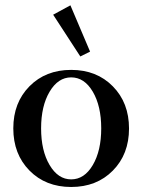

<svg xmlns="http://www.w3.org/2000/svg" viewBox="-20 -708 547 739"><path d="M289.1 -490.7 184.6 -651.4 251 -687.5 326.7 -509.3ZM414.3 -51.3Q352.1 11.7 253.9 11.7Q155.8 11.7 93.5 -51.5Q31.2 -114.7 31.2 -213.9Q31.2 -313 93.5 -376Q155.8 -439 253.9 -439Q352.1 -439 414.3 -375.7Q476.6 -312.5 476.6 -213.4Q476.6 -114.3 414.3 -51.3ZM253.9 -17.6Q304.7 -17.6 337.2 -72.8Q369.6 -127.9 369.6 -213.9Q369.6 -299.8 337.2 -355Q304.7 -410.2 253.9 -410.2Q203.6 -410.2 170.9 -355Q138.2 -299.8 138.2 -213.9Q138.2 -127.9 170.9 -72.8Q203.6 -17.6 253.9 -17.6Z"/></svg>

Font: Elstob 14pt Medium
Style: Regular
Weight: 500
Designer: Peter S. Baker
Version: Version 1.015